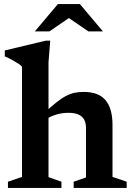

<svg xmlns="http://www.w3.org/2000/svg" viewBox="-20 -922 655 942"><path d="M341.5 -30.5 402 -51.5V-293.5Q402 -318.5 392.8 -335.2Q383.5 -352 364.5 -360.2Q345.5 -368.5 315.5 -368.5Q284 -368.5 254.8 -359.5Q225.5 -350.5 207 -337L190.5 -361.5Q227.5 -396.5 254.8 -418.2Q282 -440 303.8 -451.2Q325.5 -462.5 346.2 -466.8Q367 -471 391 -471Q463 -471 497.5 -430.8Q532 -390.5 532 -308.5V-54L601.5 -30.5V0H341.5ZM281.5 0H19V-30.5L88 -54V-595Q81 -602.5 68.5 -610.8Q56 -619 39.5 -628Q23 -637 3.5 -645.5V-674.5L204.5 -722.5H226.5L218 -616.5V-53L281.5 -30.5ZM305.5 -842H330.5L222.5 -768H151L264 -902H372L485 -768H413.5Z"/></svg>

Font: Newsreader SemiBold
Style: Regular
Weight: 600
Designer: Hugues Gentile
Foundry: Production Type
Version: Version 1.003